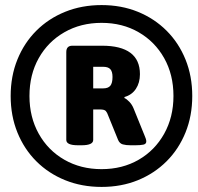

<svg xmlns="http://www.w3.org/2000/svg" viewBox="-20 -728 779 756"><path d="M380 8Q302 8 236.5 -18.5Q171 -45 123 -93Q75 -141 48.5 -206.5Q22 -272 22 -350Q22 -428 48.5 -493.5Q75 -559 123 -607Q171 -655 236.5 -681.5Q302 -708 380 -708Q458 -708 523 -681.5Q588 -655 636 -607Q684 -559 710.5 -493.5Q737 -428 737 -350Q737 -272 710.5 -206.5Q684 -141 636 -93Q588 -45 523 -18.5Q458 8 380 8ZM380 -62Q462 -62 526 -99Q590 -136 626.5 -201.5Q663 -267 663 -350Q663 -434 626.5 -499Q590 -564 526 -601Q462 -638 380 -638Q298 -638 233.5 -601Q169 -564 132.5 -499Q96 -434 96 -350Q96 -267 132.5 -201.5Q169 -136 233.5 -99Q298 -62 380 -62ZM287 -156Q241 -156 241 -177V-523Q241 -548 265 -548H382Q456 -548 493.5 -520Q531 -492 531 -436Q531 -402 515 -378Q499 -354 470 -346V-342Q479 -338 489.5 -327Q500 -316 506 -301L551 -190Q555 -180 555.5 -176.5Q556 -173 556 -171Q556 -161 544.5 -158.5Q533 -156 513 -156H494Q476 -156 463.5 -159.5Q451 -163 445 -177L406 -273Q402 -285 396.5 -291Q391 -297 374 -297H347V-177Q347 -156 301 -156ZM347 -380H386Q406 -380 414.5 -390.5Q423 -401 423 -425Q423 -446 414.5 -455.5Q406 -465 386 -465H347Z"/></svg>

Font: Asap Black
Style: Italic
Weight: 900
Italic angle: -6°
Designer: Pablo Cosgaya
Foundry: Omnibus-Type
Version: Version 3.001